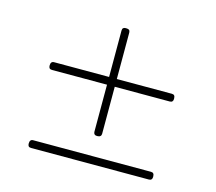

<svg xmlns="http://www.w3.org/2000/svg" viewBox="-91 -831 945 839"><g transform="rotate(15 381.5 -411.5)"><path d="M380 -230Q372 -230 368 -234Q364 -238 364 -245V-703Q364 -711 368 -714.5Q372 -718 380 -718Q390 -718 394.5 -714.5Q399 -711 399 -703V-245Q399 -238 394.5 -234Q390 -230 380 -230ZM115 -105Q107 -105 103.5 -109Q100 -113 100 -121Q100 -140 115 -140H648Q656 -140 659.5 -135.5Q663 -131 663 -121Q663 -105 648 -105ZM115 -458Q107 -458 103.5 -462Q100 -466 100 -474Q100 -493 115 -493H648Q656 -493 659.5 -488.5Q663 -484 663 -474Q663 -458 648 -458Z"/></g></svg>

Font: Playwrite CL Thin
Style: Regular
Weight: 100
Designer: Veronika Burian, José Scaglione
Foundry: TypeTogether
Version: Version 1.002